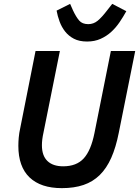

<svg xmlns="http://www.w3.org/2000/svg" viewBox="-20 -962 720 994"><path d="M290 -698 205 -275Q201 -257 199 -241Q197 -225 197 -210Q197 -156 225.5 -128.5Q254 -101 307 -101Q376 -101 413.5 -142Q451 -183 469 -273L554 -698H680L595 -275Q580 -199 556 -145Q532 -91 496.5 -56Q461 -21 412.5 -4.5Q364 12 300 12Q191 12 133 -43.5Q75 -99 75 -207Q75 -227 77 -250Q79 -273 85 -300L164 -698ZM431 -747Q390 -747 362.5 -761.5Q335 -776 317 -799Q299 -822 288.5 -850.5Q278 -879 273 -907L343 -942L358 -908Q374 -874 390 -855.5Q406 -837 437 -837Q464 -837 485.5 -854.5Q507 -872 536 -910L561 -942L634 -904Q618 -875 599 -847Q580 -819 556 -797Q532 -775 501 -761Q470 -747 431 -747Z"/></svg>

Font: IBM Plex Sans SmBld
Style: Italic
Weight: 600
Italic angle: -11°
Designer: Mike Abbink, Paul van der Laan, Pieter van Rosmalen
Foundry: Bold Monday
Version: Version 3.005